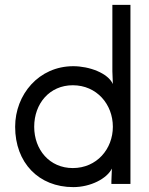

<svg xmlns="http://www.w3.org/2000/svg" viewBox="-20 -753 610 786"><path d="M278 -404C376 -404 442 -326 442 -234C442 -143 376 -65 278 -65C183 -65 120 -140 120 -234C120 -329 183 -404 278 -404ZM42 -234C42 -87 138 13 280 13C351 13 418 -22 438 -63L436 -11V0H514V-733H440V-461L442 -409C422 -454 345 -482 280 -482C139 -482 42 -366 42 -234Z"/></svg>

Font: Kreadon Medium
Style: Regular
Weight: 500
Designer: kohakuno
Foundry: StudioGnu
Version: Version 1.000;Glyphs 3.1.2 (3151)